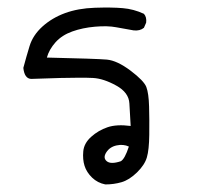

<svg xmlns="http://www.w3.org/2000/svg" viewBox="-20 -317 540 510"><path d="M259.8 172.9Q239.3 168.9 224.6 154.8Q210 140.6 204.6 123.5Q199.2 106.4 201.2 85Q203.1 63.5 222.2 46.4Q241.2 29.3 265.6 21Q290 12.7 327.1 17.6Q325.2 -12.7 323.7 -42Q322.3 -71.3 288.6 -89.8Q254.9 -108.4 227.1 -109.9Q199.2 -111.3 141.1 -109.9Q83 -108.4 62.5 -107.4Q44.9 -108.4 42 -136.7Q49.8 -166 58.6 -194.8Q67.4 -223.6 92.8 -246.6Q118.2 -269.5 152.8 -282.2Q187.5 -294.9 231.9 -296.4Q276.4 -297.9 305.7 -295.4Q335 -293 362.3 -280.3Q370.1 -271.5 368.2 -256.8L362.3 -243.2Q351.6 -234.4 335 -236.3Q311.5 -240.2 288.6 -244.6Q265.6 -249 232.4 -246.1Q199.2 -243.2 171.9 -233.4Q144.5 -223.6 127.4 -204.6Q110.4 -185.5 104.5 -164.1Q236.3 -161.1 263.7 -158.7Q291 -156.2 326.7 -129.4Q362.3 -102.5 368.7 -85.9Q375 -69.3 376 -34.2Q377 1 376.5 41Q376 81.1 370.1 101.1Q364.3 121.1 343.8 141.1Q323.2 161.1 302.7 167Q282.2 172.9 259.8 172.9ZM300.8 111.3Q311.5 105.5 322.3 72.3Q307.6 65.4 289.6 69.3Q271.5 73.2 262.2 87.9Q252.9 102.5 263.7 111.3Q274.4 120.1 300.8 111.3Z"/></svg>

Font: JasonHandwriting1
Style: Regular
Weight: 400
Version: Version 1.48.20